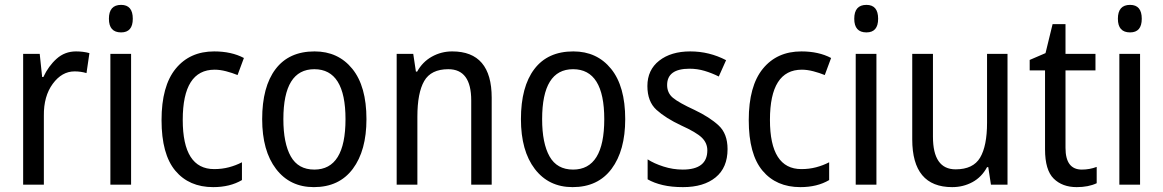

<svg xmlns="http://www.w3.org/2000/svg" viewBox="-20 -758 4775 788"><path d="M158 -442H153L143 -537H75V0H160V-283Q159 -363 196.5 -414Q234 -465 286 -465Q312 -465 335 -458L347 -540Q322 -547 292 -547Q246 -547 212.5 -517Q179 -487 158 -442Z M427 -681Q427 -625 477 -625Q525 -625 525 -681Q525 -738 477 -738Q427 -738 427 -681ZM433 -537V0H518V-537Z M973 -19V-92Q948 -79 919.5 -71.5Q891 -64 859 -64Q730 -64 730 -266Q730 -472 861 -472Q883 -472 908 -465.5Q933 -459 955 -450L981 -520Q930 -547 859 -547Q759 -547 701 -476Q643 -405 643 -265Q643 -125 699.5 -57.5Q756 10 855 10Q924 10 973 -19Z M1271 -547Q1166 -547 1111 -474.5Q1056 -402 1056 -269Q1056 -139 1113 -64.5Q1170 10 1268 10Q1372 10 1428 -65Q1484 -140 1484 -269Q1484 -404 1426 -475.5Q1368 -547 1271 -547ZM1270 -474Q1398 -474 1398 -269Q1398 -62 1270 -62Q1204 -62 1173.5 -116Q1143 -170 1143 -269Q1143 -474 1270 -474Z M1692 -464H1687L1676 -537H1608V0H1693V-279Q1693 -377 1721 -425.5Q1749 -474 1820 -474Q1914 -474 1914 -346V0H1998V-357Q1998 -547 1836 -547Q1791 -547 1752.5 -525.5Q1714 -504 1692 -464Z M2333 -547Q2228 -547 2173 -474.5Q2118 -402 2118 -269Q2118 -139 2175 -64.5Q2232 10 2330 10Q2434 10 2490 -65Q2546 -140 2546 -269Q2546 -404 2488 -475.5Q2430 -547 2333 -547ZM2332 -474Q2460 -474 2460 -269Q2460 -62 2332 -62Q2266 -62 2235.5 -116Q2205 -170 2205 -269Q2205 -474 2332 -474Z M2830 -307Q2767 -336 2742.5 -356Q2718 -376 2718 -409Q2718 -476 2810 -476Q2842 -476 2872 -467Q2902 -458 2930 -444L2960 -511Q2891 -547 2813 -547Q2734 -547 2685.5 -509Q2637 -471 2637 -405Q2637 -341 2674.5 -307Q2712 -273 2776 -243Q2838 -215 2860.5 -193Q2883 -171 2883 -141Q2883 -62 2782 -62Q2742 -62 2703 -74.5Q2664 -87 2638 -104V-22Q2664 -7 2700 1.5Q2736 10 2783 10Q2868 10 2917 -30Q2966 -70 2966 -146Q2966 -209 2929.5 -243Q2893 -277 2830 -307Z M3383 -19V-92Q3358 -79 3329.5 -71.5Q3301 -64 3269 -64Q3140 -64 3140 -266Q3140 -472 3271 -472Q3293 -472 3318 -465.5Q3343 -459 3365 -450L3391 -520Q3340 -547 3269 -547Q3169 -547 3111 -476Q3053 -405 3053 -265Q3053 -125 3109.5 -57.5Q3166 10 3265 10Q3334 10 3383 -19Z M3486 -681Q3486 -625 3536 -625Q3584 -625 3584 -681Q3584 -738 3536 -738Q3486 -738 3486 -681ZM3492 -537V0H3577V-537Z M4031 -537V-254Q4031 -159 4002.5 -111Q3974 -63 3902 -63Q3809 -63 3809 -197V-537H3724V-186Q3724 10 3888 10Q3933 10 3971 -10.5Q4009 -31 4031 -72H4036L4047 0H4115V-537Z M4353 -151V-469H4476V-537H4353V-659H4300L4271 -540L4206 -512V-469H4269V-145Q4269 -60 4304.5 -25Q4340 10 4399 10Q4447 10 4481 -6V-73Q4452 -62 4420 -62Q4353 -62 4353 -151Z M4568 -681Q4568 -625 4618 -625Q4666 -625 4666 -681Q4666 -738 4618 -738Q4568 -738 4568 -681ZM4574 -537V0H4659V-537Z"/></svg>

Font: Noto Sans UI SemiCondensed
Style: Regular
Weight: 400
Width: 4
Designer: Monotype Design Team
Foundry: Monotype Imaging Inc.
Version: 1.001